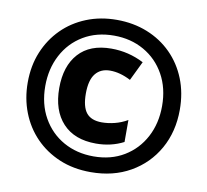

<svg xmlns="http://www.w3.org/2000/svg" viewBox="-81 -813 985 912"><g transform="rotate(10 412.0 -357.0)"><path d="M413 10Q329 10 261.5 -18.5Q194 -47 145.5 -97Q97 -147 71 -214Q45 -281 45 -358Q45 -439 72.5 -505.5Q100 -572 149 -621Q198 -670 265 -697Q332 -724 411 -724Q491 -724 558.5 -697Q626 -670 675.5 -620.5Q725 -571 752 -503.5Q779 -436 779 -355Q779 -249 732.5 -166.5Q686 -84 603.5 -37Q521 10 413 10ZM413 -66Q497 -66 560 -104Q623 -142 658 -208Q693 -274 693 -358Q693 -444 656.5 -509.5Q620 -575 556 -611.5Q492 -648 411 -648Q327 -648 263.5 -610Q200 -572 165 -505.5Q130 -439 130 -356Q130 -269 167 -203.5Q204 -138 268 -102Q332 -66 413 -66ZM414 -128Q310 -128 253.5 -189Q197 -250 197 -358Q197 -464 251.5 -524.5Q306 -585 409 -585Q451 -585 490 -575.5Q529 -566 566 -547L521 -454Q469 -481 421 -481Q376 -481 351 -450Q326 -419 326 -354Q326 -290 349.5 -261Q373 -232 424 -232Q454 -232 486 -240Q518 -248 547 -265V-159Q487 -128 414 -128Z"/></g></svg>

Font: Noto Sans Gujarati Condensed Black
Style: Regular
Weight: 900
Width: 3
Designer: Jelle Bosma - Monotype Design Team, Universal Thirst
Foundry: Monotype Imaging Inc.
Version: Version 2.106; ttfautohint (v1.8.4.7-5d5b)